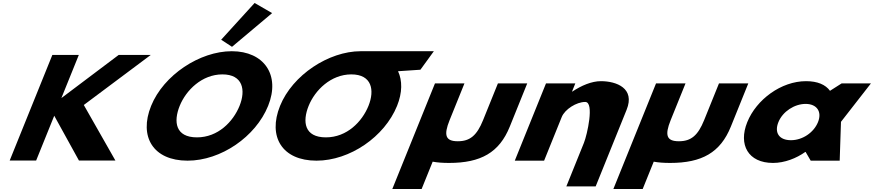

<svg xmlns="http://www.w3.org/2000/svg" viewBox="-20 -1067 5803 1275"><path d="M746.4 -0.9 536.5 -369.8 981.1 -702.1H768L387.6 -415.7L503.4 -702.1H327.6L44.3 -0.9H220L340.2 -298.4L504.3 -0.9Z M1448.7 -803.2 1520.7 -756.1 1787 -980 1670.8 -1047.2ZM983.5 -363.9C900.8 -159.1 997.4 -0.1 1225.5 -0.1C1447.1 -0.1 1677.8 -159.1 1760.5 -363.9C1843.3 -568.8 1733.3 -726.9 1519.1 -726.9C1306.9 -726.9 1066.3 -568.8 983.5 -363.9ZM1173.3 -363.9C1215.6 -468.5 1321.4 -573 1457 -573C1593.5 -573 1613 -468.5 1570.7 -363.9C1528.5 -259.4 1428.3 -154.8 1288 -154.8C1144 -154.8 1131.1 -259.4 1173.3 -363.9Z M2029.5 -363.9C2071.7 -468.4 2177.3 -572.8 2312.7 -573L2312.7 -573L2313 -573H2313.1C2449.6 -573 2469.1 -468.5 2426.9 -363.9C2384.6 -259.4 2284.4 -154.8 2144.2 -154.8C2000.2 -154.8 1987.3 -259.4 2029.5 -363.9ZM2374.9 -727 2374.8 -726.9C2162.7 -726.6 1922.4 -568.6 1839.7 -363.9C1756.9 -159.1 1853.5 -0.1 2081.7 -0.1C2303.3 -0.1 2533.9 -159.1 2616.7 -363.9C2652.4 -452.3 2652.2 -531.9 2623.3 -594L2771.8 -604L2861.1 -727Z M3064.2 -513H2868.4L2585.2 188H2779.9L2853.2 6.6C2883.8 12.3 2920 15 2962 15C3173.2 15 3295.7 -54 3365.2 -226L3481.1 -513H3286.4L3187.8 -269C3147 -168 3101.6 -129 3020.2 -129C2938.8 -129 2924.8 -168 2965.6 -269Z M3398.5 0H3593.2L3710.3 -290C3730.9 -341 3807.9 -390 3866.2 -390C3928.9 -390 3878.5 -170 3857.9 -119L3740.8 171H3935.5L4141.1 -338C4198.9 -481 4073.8 -528 3970.4 -528C3908.8 -528 3841 -499 3780.8 -459H3778.6L3800.4 -513H3605.7Z M4532.2 -513H4336.4L4053.2 188H4247.9L4321.2 6.6C4351.8 12.3 4388 15 4430 15C4641.2 15 4763.7 -54 4833.2 -226L4949.1 -513H4754.4L4655.8 -269C4615 -168 4569.6 -129 4488.2 -129C4406.8 -129 4392.8 -168 4433.6 -269Z M4942.3 -256C4881.7 -106 4948.3 15 5113.3 15C5190.3 15 5268.9 -16 5327.6 -58H5329.8L5363.6 0H5556.1L5564.6 -258L5763.4 -513H5568.7L5491.7 -464C5462 -505 5408.6 -528 5332.7 -528C5167.7 -528 5002.9 -406 4942.3 -256ZM5149.1 -256C5177.8 -327 5256.3 -377 5330 -377C5402.6 -377 5440.7 -327 5412 -256C5383.7 -186 5308.5 -136 5232.6 -136C5153.4 -136 5120.8 -186 5149.1 -256Z"/></svg>

Font: Hussar
Style: BdWideOblFour
Weight: 700
Foundry: Cannot Into Space Fonts
Version: Version 2.00